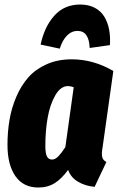

<svg xmlns="http://www.w3.org/2000/svg" viewBox="-20 -814 523 852"><path d="M245.1 -598.1 160.2 -616.2Q177.2 -695.8 221.4 -744.9Q265.6 -793.9 335.9 -793.9Q373 -793.9 400.4 -779.5Q427.7 -765.1 442.9 -740Q458 -714.8 464.1 -683.1Q470.2 -651.4 467.8 -613.8L377.9 -601.1Q375 -676.8 324.2 -676.8Q297.4 -676.8 277.1 -656Q256.8 -635.3 245.1 -598.1ZM297.9 -550.8Q394.5 -550.8 482.9 -499L435.1 -159.2Q430.2 -133.3 433.3 -118.2Q436.5 -103 452.1 -95.2L399.9 15.1Q357.9 11.2 326.2 -7.6Q294.4 -26.4 282.2 -60.1Q253.9 -21 222.9 -1.5Q191.9 18.1 149.9 18.1Q83.5 18.1 48.3 -32.5Q13.2 -83 13.2 -170.9Q13.2 -229 22.2 -282.2Q31.2 -335.4 52.7 -385.3Q74.2 -435.1 106.2 -471.2Q138.2 -507.3 187.5 -529.1Q236.8 -550.8 297.9 -550.8ZM282.2 -432.1Q249 -432.1 225.3 -390.9Q201.7 -349.6 191.4 -291.3Q181.2 -232.9 181.2 -167Q181.2 -133.3 188.5 -119.6Q195.8 -106 210.9 -106Q225.1 -106 239 -120.4Q252.9 -134.8 270 -161.1L307.1 -426.8Q293 -432.1 282.2 -432.1Z"/></svg>

Font: Fira Sans Compressed ExtraBold
Style: Italic
Weight: 800
Width: 3
Italic angle: -8°
Designer: Carrois Corporate & Edenspiekermann AG
Foundry: Carrois Corporate GbR & Edenspiekermann AG
Version: Version 4.203;PS 004.203;hotconv 1.0.88;makeotf.lib2.5.64775